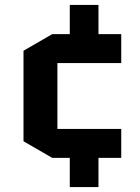

<svg xmlns="http://www.w3.org/2000/svg" viewBox="-20 -638 565 776"><path d="M378 -500H470V-383H212V-117H470V0H378V118H262V0H191L75 -67V-433L191 -500H262V-618H378Z"/></svg>

Font: Quantico
Style: Bold
Weight: 700
Designer: Matt Desmond
Foundry: MADtype
Version: Version 2.002